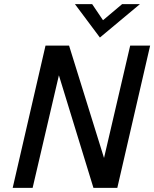

<svg xmlns="http://www.w3.org/2000/svg" viewBox="-20 -911 748 931"><path d="M464.4 -729 343.3 -891.1H426.8L479.5 -813L572.3 -891.1H658.7ZM41.5 0 200.7 -689.9H314.9L484.4 -145L611.3 -689.9H708L548.8 0H433.1L265.6 -545.9L138.2 0Z"/></svg>

Font: HK Grotesk Medium Italic
Style: Regular
Weight: 500
Italic angle: -13°
Designer: Alfredo Marco Pradil and Stefan Peev
Foundry: Hanken Design Co.
Version: Version 1.000;PS 001.000;hotconv 1.0.88;makeotf.lib2.5.64775